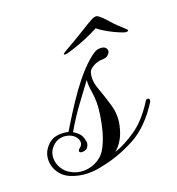

<svg xmlns="http://www.w3.org/2000/svg" viewBox="-101 -564 594 645"><g transform="rotate(-20 196.5 -241.0)"><path d="M380 -165Q383 -165 385 -162Q387 -159 385 -153Q338 -78 278 -46.5Q218 -15 159 -4Q135 2 109 2Q75 2 45 -11Q15 -24 2 -54Q-4 -69 -4 -84Q-4 -106 7.5 -122.5Q19 -139 32 -146Q40 -151 49.5 -152.5Q59 -154 69 -154Q82 -154 92 -151Q95 -156 110 -180.5Q125 -205 147 -238.5Q169 -272 193 -302Q219 -334 243 -355Q267 -376 278 -378Q281 -379 284 -379Q287 -379 289 -379Q300 -379 305.5 -374Q311 -369 311 -362Q311 -355 303.5 -348Q296 -341 282 -341Q266 -341 250 -332.5Q234 -324 231 -313Q228 -304 228 -293Q228 -275 234.5 -257Q241 -239 247 -221Q253 -203 258.5 -184Q264 -165 264 -143Q264 -123 258 -102Q247 -60 217 -34Q253 -46 294 -74Q335 -102 371 -159Q374 -164 376.5 -164.5Q379 -165 380 -165ZM97 -11Q110 -11 124 -15Q138 -19 151 -28Q169 -39 181 -63Q193 -87 200.5 -115.5Q208 -144 211.5 -170Q215 -196 215 -211Q215 -232 211.5 -253Q208 -274 209 -294Q187 -264 159.5 -227Q132 -190 106 -145Q118 -138 126.5 -128.5Q135 -119 138 -99Q139 -91 133.5 -81.5Q128 -72 113 -72Q103 -72 103 -78Q103 -83 109 -87Q119 -95 119 -105Q119 -111 116 -117Q109 -130 96.5 -136Q84 -142 70 -142Q50 -142 36 -130Q24 -120 19 -108.5Q14 -97 14 -85Q14 -66 24 -49.5Q34 -33 48 -25Q70 -11 97 -11ZM177 -400Q165 -398 167 -403Q168 -405 182 -413Q196 -421 213.5 -431Q231 -441 240 -447Q263 -461 281 -472Q299 -483 306 -484Q310 -485 314 -484Q319 -483 330.5 -472Q342 -461 354 -447Q359 -441 369.5 -431Q380 -421 389 -413Q398 -405 397 -403Q396 -400 389 -400Q384 -400 367 -407Q350 -414 330 -425Q310 -436 297 -447Q278 -437 253.5 -426.5Q229 -416 207.5 -409Q186 -402 177 -400Z"/></g></svg>

Font: Fleur De Leah
Style: Regular
Weight: 400
Designer: Robert E. Leuschke
Foundry: Robert E. Leuschke
Version: Version 1.010; ttfautohint (v1.8.3)